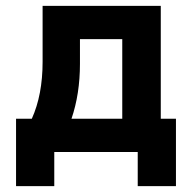

<svg xmlns="http://www.w3.org/2000/svg" viewBox="-20 -520 663 658"><path d="M89 -113Q126 -195 126 -308V-500H531V-113H583V118H452V1H166V118H35V-113ZM254 -301Q254 -198 225 -113H399V-386H254Z"/></svg>

Font: Titillium Web[RUS by Daymarius]
Style: Bold
Weight: 700
Designer: Cyrillization by Daymarius
Foundry: Cyrillization by Daymarius
Version: Version 1.002 September 11, 2018